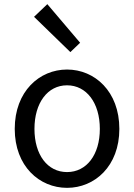

<svg xmlns="http://www.w3.org/2000/svg" viewBox="-20 -892 646 925"><path d="M303 13C436 13 555 -91 555 -271C555 -452 436 -557 303 -557C170 -557 51 -452 51 -271C51 -91 170 13 303 13ZM303 -63C209 -63 146 -146 146 -271C146 -396 209 -481 303 -481C397 -481 461 -396 461 -271C461 -146 397 -63 303 -63ZM319 -641 366 -686 208 -872 144 -811Z"/></svg>

Font: Noto Sans Mono CJK SC Regular
Style: Regular
Weight: 400
Designer: Ryoko NISHIZUKA (kana & ideographs); Paul D. Hunt (Latin, Greek & Cyrillic); Wenlong ZHANG (bopomofo); Sandoll Communica
Foundry: Adobe Systems Incorporated
Version: Version 1.005;PS 1.005;hotconv 1.0.96;makeotf.lib2.5.65012